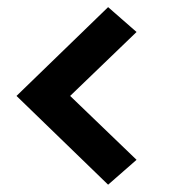

<svg xmlns="http://www.w3.org/2000/svg" viewBox="-20 -545 478 528"><path d="M355.5 -105.5 277.3 -37.1 25.4 -281.2 277.3 -525.4 355.5 -457 172.9 -281.2Z"/></svg>

Font: Sudo Var
Style: Regular
Weight: 400
Monospace: yes
Designer: Jens Kutilek
Foundry: Jens Kutilek
Version: Version 0.065;FEAKit 1.0